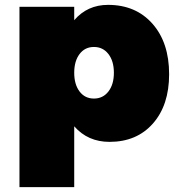

<svg xmlns="http://www.w3.org/2000/svg" viewBox="-20 -575 730 789"><path d="M424 -555Q538 -555 606.5 -477.5Q675 -400 675 -270Q675 -143 608.5 -67.5Q542 8 430 8Q341 8 285 -56V194H60V-547H285V-492Q339 -555 424 -555ZM307 -199Q329 -170 366 -170Q403 -170 425.5 -199Q448 -228 448 -276Q448 -324 425.5 -353Q403 -382 366 -382Q329 -382 307 -353Q285 -324 285 -276Q285 -228 307 -199Z"/></svg>

Font: MontserratBlack
Style: Regular
Weight: 900
Designer: Julieta Ulanovsky
Foundry: Julieta Ulanovsky
Version: Version 4.000